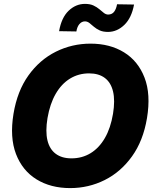

<svg xmlns="http://www.w3.org/2000/svg" viewBox="-20 -963 800 993"><path d="M342.8 9.8Q242.2 9.8 168.9 -35.4Q95.7 -80.6 62.7 -166.5Q29.8 -252.4 49.8 -374.5Q69.3 -492.2 127.2 -573Q185.1 -653.8 268.8 -695.6Q352.5 -737.3 448.2 -737.3Q548.3 -737.3 621.3 -692.4Q694.3 -647.5 727.5 -561.5Q760.7 -475.6 740.2 -352.1Q720.7 -234.9 662.6 -154.1Q604.5 -73.2 521.2 -31.7Q438 9.8 342.8 9.8ZM349.6 -144Q404.8 -144 448.7 -170.9Q492.7 -197.8 522.5 -249.3Q552.2 -300.8 564.5 -374.5Q575.7 -443.4 564.7 -489.7Q553.7 -536.1 522.2 -559.8Q490.7 -583.5 440.9 -583.5Q386.2 -583.5 342 -556.4Q297.9 -529.3 268.1 -477.8Q238.3 -426.3 225.6 -352.1Q214.4 -283.7 225.3 -237.5Q236.3 -191.4 268.1 -167.7Q299.8 -144 349.6 -144ZM539.1 -797.9Q512.7 -797.9 495.4 -805.9Q478 -814 465.6 -824.7Q453.1 -835.4 442.4 -844Q431.6 -852.5 418.9 -852.5Q402.3 -852.1 390.6 -838.4Q378.9 -824.7 375 -800.3L285.6 -801.8Q297.9 -872.1 335 -907.5Q372.1 -942.9 419.4 -942.9Q445.8 -942.9 463.4 -934.6Q481 -926.3 493.7 -915.5Q506.3 -904.8 517.1 -896.2Q527.8 -887.7 540 -887.7Q559.6 -888.2 570.3 -902.3Q581.1 -916.5 585.4 -940.9L673.3 -939.5Q660.6 -870.6 623.3 -834.5Q585.9 -798.3 539.1 -797.9Z"/></svg>

Font: Inter Tight ExtraBold
Style: Italic
Weight: 800
Italic angle: -9.39999°
Designer: Rasmus Andersson
Foundry: rsms
Version: Version 3.004